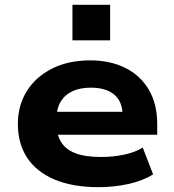

<svg xmlns="http://www.w3.org/2000/svg" viewBox="-20 -764 719 795"><path d="M389 11Q280 11 205 -21Q130 -53 92 -111.5Q54 -170 54 -251Q54 -326 90 -385Q126 -444 193.5 -479Q261 -514 354 -514Q436 -514 498.5 -483Q561 -452 596 -393Q631 -334 631 -250V-206H189V-301H504L488 -282Q488 -343 453.5 -372Q419 -401 356 -401Q312 -401 280.5 -386.5Q249 -372 231.5 -343.5Q214 -315 214 -272V-255Q214 -207 233 -176Q252 -145 292.5 -129.5Q333 -114 399 -114Q447 -114 493 -123.5Q539 -133 571 -153L614 -42Q571 -15 511 -2Q451 11 389 11ZM280 -597V-744H436V-597Z"/></svg>

Font: Nunito Sans 7pt SemiExpanded ExtraBold
Style: Regular
Weight: 800
Width: 6
Designer: Vernon Adams
Foundry: Vernon Adams
Version: Version 3.101;gftools[0.9.27]